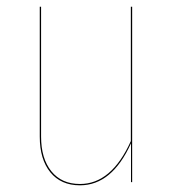

<svg xmlns="http://www.w3.org/2000/svg" viewBox="-20 -537 511 566"><path d="M369.6 -517.1V0H366.2V-114.7Q310.1 9.3 215.8 9.3Q159.7 9.3 128.4 -29.1Q97.2 -67.4 97.2 -134.3V-517.1H101.1V-134.3Q101.1 -69.8 131.3 -32.2Q161.6 5.4 215.8 5.4Q308.6 5.4 365.7 -121.1V-517.1Z"/></svg>

Font: Fira Sans Compressed Four
Style: Regular
Weight: 100
Width: 1
Designer: Carrois Corporate & Edenspiekermann AG
Foundry: Carrois Corporate GbR & Edenspiekermann AG
Version: Version 4.203;PS 004.203;hotconv 1.0.88;makeotf.lib2.5.64775